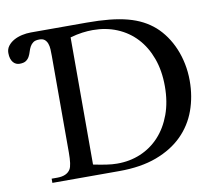

<svg xmlns="http://www.w3.org/2000/svg" viewBox="-90 -749 945 837"><g transform="rotate(-10 383.0 -331.0)"><path d="M743.2 -335Q743.2 -265.1 721.2 -204.1Q699.2 -143.1 653.6 -97.7Q607.9 -52.2 538.1 -26.1Q468.3 0 372.6 0H76.2V-18.6H101.1Q144 -18.6 159.7 -44.9Q169.9 -62 169.9 -117.7V-545.4Q169.9 -560.5 169.2 -575Q168.5 -589.4 164.3 -600.6Q160.2 -611.8 151.9 -618.7Q143.6 -625.5 128.9 -625.5Q110.8 -625.5 101.6 -618.9Q92.3 -612.3 86.9 -602.3Q81.5 -592.3 78.1 -580.8Q74.7 -569.3 69.3 -559.3Q64 -549.3 54.2 -542.7Q44.4 -536.1 25.9 -536.1Q18.1 -536.1 10.7 -539.3Q3.4 -542.5 -2.2 -549.1Q-7.8 -555.7 -11.2 -565.9Q-14.6 -576.2 -14.6 -590.8Q-14.6 -608.4 -4.4 -621.8Q5.9 -635.3 22 -644.3Q38.1 -653.3 58.1 -657.7Q78.1 -662.1 97.2 -662.1H345.2Q400.4 -662.1 444.6 -657.7Q488.8 -653.3 524.7 -643.8Q560.5 -634.3 589.1 -619.4Q617.7 -604.5 641.1 -584Q664.1 -563.5 682.9 -536.6Q701.7 -509.8 715.1 -478Q728.5 -446.3 735.8 -410.2Q743.2 -374 743.2 -335ZM632.3 -330.1Q632.3 -398.9 612.3 -453.6Q592.3 -508.3 556.9 -546.4Q521.5 -584.5 472.4 -605Q423.3 -625.5 364.7 -625.5Q342.8 -625.5 318.4 -622.3Q293.9 -619.1 264.6 -610.8V-47.9Q295.9 -41.5 321.8 -37.6Q347.7 -33.7 368.7 -33.7Q424.8 -33.2 472.9 -53.5Q521 -73.7 556.4 -112.1Q591.8 -150.4 612.1 -205.6Q632.3 -260.7 632.3 -330.1Z"/></g></svg>

Font: Doulos SIL Am
Style: Regular
Weight: 400
Designer: Walt Agee, Victor Gaultney, Peter Martin, Debbi Hosken, Becca Hirsbrunner
Foundry: SIL International
Version: Version 5.000